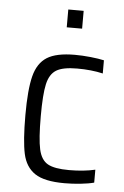

<svg xmlns="http://www.w3.org/2000/svg" viewBox="-52 -738 508 784"><g transform="rotate(5 202.5 -346.0)"><path d="M59 -255Q59 -360 73 -415Q87 -470 125 -494Q163 -518 239 -518Q270 -518 303.5 -514.5Q337 -511 359 -506V-452Q312 -463 253 -463Q195 -463 168 -446.5Q141 -430 131.5 -388Q122 -346 122 -256Q122 -163 131.5 -120.5Q141 -78 168.5 -62.5Q196 -47 256 -47Q316 -47 363 -58V-5Q341 1 307.5 4.5Q274 8 242 8Q159 8 120.5 -18Q82 -44 70.5 -97Q59 -150 59 -255ZM196 -627V-700H259V-627Z"/></g></svg>

Font: Saira Semi Condensed Light
Style: Regular
Weight: 300
Width: 4
Designer: Hector Gatti with collaboration of the Omnibus-Type team
Foundry: Omnibus-Type
Version: Version 1.001; ttfautohint (v1.8)